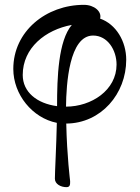

<svg xmlns="http://www.w3.org/2000/svg" viewBox="-20 -489 577 794"><path d="M255 285C271 285 270 272 270 260C270 258 257 159 254 22C398 21 502 -101 502 -242C502 -318 460 -389 394 -412C402 -441 370 -469 327 -469C171 -469 35 -360 35 -204C35 -98 114 -1 215 19C213 115 207 221 207 250C207 272 231 285 255 285ZM216 -50C133 -61 74 -108 74 -179C74 -291 168 -366 277 -386C221 -320 216 -169 216 -50ZM253 -48C254 -141 266 -342 365 -342C425 -342 462 -282 462 -222C462 -116 358 -48 253 -48Z"/></svg>

Font: EB Garamond
Style: Regular
Weight: 400
Designer: Georg Duffner and Octavio Pardo
Foundry: Georg Duffner
Version: Version 1.000;PS 001.000;hotconv 1.0.88;makeotf.lib2.5.64775